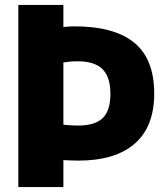

<svg xmlns="http://www.w3.org/2000/svg" viewBox="-20 -760 680 780"><path d="M54.5 -740H237.5V-650.5Q269 -653 281 -653Q444.5 -653 525.5 -586.5Q606.5 -520 606.5 -380Q606.5 -245.5 527.5 -176.5Q448.5 -107.5 297.5 -107.5Q283.5 -107.5 260.5 -108.5Q245.5 -109.5 237.5 -109.5V0H54.5ZM428.5 -378.5Q428.5 -447.5 396.2 -479.2Q364 -511 296 -511Q263 -511 237.5 -506V-253.5Q265 -250 297.5 -250Q365.5 -250 397 -280Q428.5 -310 428.5 -378.5Z"/></svg>

Font: Encode Sans Semi Condensed ExBd
Style: Regular
Weight: 800
Width: 4
Designer: Multiple Designers
Foundry: Impallari Type
Version: Version 2.000